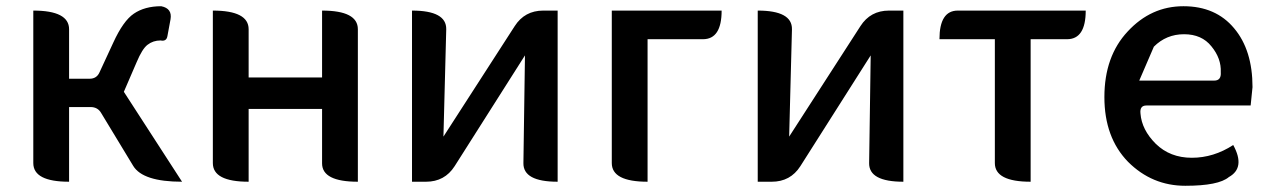

<svg xmlns="http://www.w3.org/2000/svg" viewBox="-20 -584 4086 617"><path d="M202 0Q87 0 87 -60V-550Q202 -550 202 -490V-331H268Q291 -331 300 -352L344 -447Q376 -517 410 -540Q445 -564 498 -564Q534 -557 528 -522L518 -468Q515 -450 496 -454Q472 -454 454 -440Q437 -427 419 -384L378 -289L565 0Q439 0 408 -51L305 -221Q294 -240 271 -240H202V0Z M779 0Q664 0 664 -60V-550Q779 -550 779 -490V-335H1015V-550Q1130 -550 1130 -490V0Q1015 0 1015 -59V-234H779V0Z M1304 0V-550Q1415 -550 1414 -490L1405 -145L1634 -500Q1666 -550 1726 -550H1772V0Q1661 0 1662 -60L1667 -406L1441 -50Q1409 0 1349 0Z M2061 0Q1946 0 1946 -60V-550H2299Q2299 -458 2239 -458H2061V0Z M2415 0V-550Q2526 -550 2525 -490L2516 -145L2745 -500Q2777 -550 2837 -550H2883V0Q2772 0 2773 -60L2778 -406L2552 -50Q2520 0 2460 0Z M3292 0Q3177 0 3177 -60V-458H2999Q2999 -550 3058 -550H3469Q3469 -458 3409 -458H3292V0Z M3943 -118Q3983 -45 3929 -15Q3896 13 3789 13Q3682 13 3605 -64Q3529 -142 3529 -272Q3529 -403 3604 -483Q3679 -564 3783 -564Q3887 -564 3946 -493Q4005 -423 4005 -304L3999 -245H3664Q3642 -245 3645 -219Q3649 -167 3694 -122Q3740 -77 3810 -77Q3880 -77 3943 -118ZM3641 -325H3882Q3905 -325 3903 -352Q3905 -396 3873 -435Q3842 -474 3785 -474Q3728 -474 3688 -434Z"/></svg>

Font: Swei Half Moon CJK TC
Style: Medium
Weight: 500
Version: Version 2.125